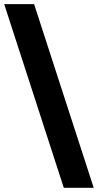

<svg xmlns="http://www.w3.org/2000/svg" viewBox="-37 -858 476 934"><path d="M-16.6 -837.9H128.9L418.9 55.7H273.4Z"/></svg>

Font: Gothic A1 ExtraBold
Style: Regular
Weight: 800
Designer: HanYang I&C Co.,Ltd.
Foundry: HanYang I&C Co.,Ltd.
Version: Version 2.50